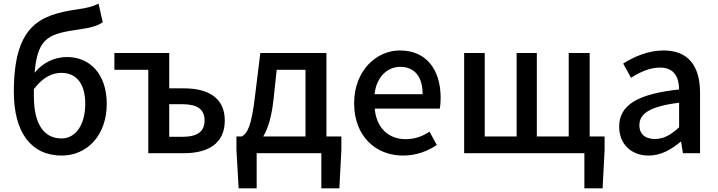

<svg xmlns="http://www.w3.org/2000/svg" viewBox="-20 -841 3939 1054"><path d="M166 -352C216 -418 268 -441 317 -441C401 -441 448 -380 448 -271C448 -157 396 -81 318 -81C219 -81 166 -163 166 -312ZM521 -821C487 -805 464 -798 401 -789C193 -759 56 -696 56 -336C56 -113 152 13 319 13C457 13 566 -97 566 -271C566 -434 474 -528 348 -528C281 -528 216 -498 170 -442C187 -644 255 -656 425 -681C472 -688 515 -698 544 -719Z M794 0H990C1121 0 1214 -52 1214 -180C1214 -305 1121 -356 990 -356H909V-550H608V-458H794ZM909 -90V-269H981C1063 -269 1103 -241 1103 -180C1103 -118 1063 -90 981 -90Z M1499 -458H1657V-92H1425C1450 -133 1470 -195 1481 -290ZM1772 -92V-550H1409L1380 -314C1360 -144 1337 -108 1307 -92H1278V-18L1290 193H1389V0H1744V193H1843L1854 -18V-92Z M2192 13C2264 13 2327 -11 2378 -45L2338 -118C2298 -92 2256 -77 2207 -77C2112 -77 2046 -140 2037 -245H2394C2397 -258 2399 -281 2399 -303C2399 -459 2321 -564 2175 -564C2046 -564 1924 -453 1924 -274C1924 -93 2043 13 2192 13ZM2036 -324C2047 -421 2108 -474 2177 -474C2257 -474 2300 -419 2300 -324Z M3217 -92V-550H3102V-92H2927V-550H2816V-92H2641V-550H2528V0H3188V193H3288L3299 -18V-92Z M3541 13C3607 13 3666 -20 3716 -63H3719L3729 0H3823V-331C3823 -477 3760 -564 3623 -564C3535 -564 3458 -528 3401 -492L3444 -414C3491 -444 3545 -470 3603 -470C3684 -470 3707 -414 3708 -350C3479 -325 3379 -264 3379 -146C3379 -49 3446 13 3541 13ZM3576 -78C3527 -78 3490 -100 3490 -154C3490 -216 3545 -257 3708 -277V-142C3663 -101 3624 -78 3576 -78Z"/></svg>

Font: Noto Sans CJK KR Medium
Style: Regular
Weight: 500
Designer: Ryoko NISHIZUKA (kana & ideographs); Paul D. Hunt (Latin, Greek & Cyrillic); Wenlong ZHANG (bopomofo); Sandoll Communica
Foundry: Adobe Systems Incorporated
Version: Version 1.004;PS 1.004;hotconv 1.0.82;makeotf.lib2.5.63406